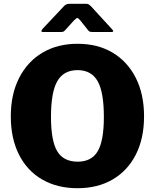

<svg xmlns="http://www.w3.org/2000/svg" viewBox="-20 -983 817 1013"><path d="M389 10Q282 10 202.5 -36Q123 -82 80 -167.5Q37 -253 37 -369Q37 -486 81 -572Q125 -658 204 -705Q283 -752 389 -752Q496 -752 574.5 -705Q653 -658 696.5 -572Q740 -486 740 -369Q740 -253 697 -168Q654 -83 575 -36.5Q496 10 389 10ZM390 -130Q463 -130 495.5 -185Q528 -240 528 -366Q528 -497 495 -555Q462 -613 389 -613Q316 -613 282.5 -555Q249 -497 249 -366Q249 -240 282 -185Q315 -130 390 -130ZM446 -822 403 -876Q393 -888 388 -888Q383 -888 371 -876L322 -822Q316 -816 311.5 -815Q307 -814 298 -814H207Q199 -814 198.5 -818.5Q198 -823 205 -831L315 -948Q322 -956 329 -959.5Q336 -963 349 -963H434Q444 -963 449.5 -959Q455 -955 460 -950L569 -831Q586 -814 568 -814H471Q463 -814 457 -815Q451 -816 446 -822Z"/></svg>

Font: Libre Franklin ExtraBold
Style: Regular
Weight: 800
Designer: Pablo Impallari, Rodrigo Fuenzalida, Nhung Nguyen
Foundry: Impallari Type
Version: Version 3.000